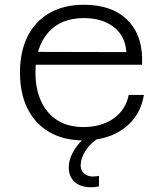

<svg xmlns="http://www.w3.org/2000/svg" viewBox="-20 -578 690 807"><path d="M330 12Q248 12 188 -22.5Q128 -57 96 -121Q64 -185 64 -274Q64 -361 96 -425Q128 -489 188.5 -523.5Q249 -558 332 -558Q454 -558 518.5 -491Q583 -424 577 -306H115L116 -360L511 -359Q507 -426 458.5 -464Q410 -502 332 -502Q236 -502 182.5 -441Q129 -380 129 -273Q129 -204 153 -152Q177 -100 222 -72Q267 -44 330 -44Q407 -44 458 -80.5Q509 -117 521 -179H585Q570 -90 502 -39Q434 12 330 12ZM396 205Q388 207 381 208Q374 209 362 209Q318 209 293.5 186.5Q269 164 269 126Q269 99 281.5 72Q294 45 316.5 20Q339 -5 367 -22L398 0Q360 23 339.5 55.5Q319 88 319 117Q319 139 334 151.5Q349 164 371 164Q379 164 384.5 163Q390 162 396 161Z"/></svg>

Font: Azeret Mono Thin ExtraLight
Style: Regular
Weight: 250
Version: Version 1.002